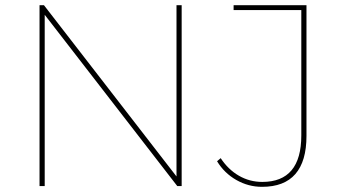

<svg xmlns="http://www.w3.org/2000/svg" viewBox="-20 -720 1333 743"><path d="M133 0V-700H150L674 -23H663V-700H683V0H666L142 -677H153V0ZM994 3Q941 3 894.5 -23.5Q848 -50 820 -96L834 -108Q863 -64 904.5 -40Q946 -16 995 -16Q1146 -16 1146 -196V-681H884V-700H1166V-194Q1166 -96 1123 -46.5Q1080 3 994 3Z"/></svg>

Font: Montserrat Thin Thin
Style: Regular
Weight: 250
Version: Version 9.000